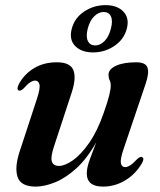

<svg xmlns="http://www.w3.org/2000/svg" viewBox="-20 -698 608 729"><path d="M519.5 -101.5Q529.5 -97 519 -78.5Q495.5 -37.5 456 -13.5Q416.5 10.5 371 10.5Q309.5 10.5 309.5 -40Q309.5 -61.5 320.8 -92.2Q332 -123 345.5 -158Q310 -95 269.2 -58.2Q228.5 -21.5 188.5 -5.5Q148.5 10.5 115.5 10.5Q58.5 10.5 46.5 -26.8Q34.5 -64 56 -127L120 -322Q133.5 -363 129.8 -377.5Q126 -392 113.5 -392Q105 -392 94.8 -385.5Q84.5 -379 69.5 -362Q58.5 -351.5 51 -354.5Q41.5 -359 52 -379.5Q72 -416.5 109 -439Q146 -461.5 196 -461.5Q246.5 -461.5 258.5 -431.8Q270.5 -402 252 -346L187.5 -149.5Q171.5 -104 176.5 -86Q181.5 -68 204 -68Q226 -68 256.5 -89.2Q287 -110.5 318.2 -155Q349.5 -199.5 373.5 -268.5Q388.5 -311 394.5 -335.2Q400.5 -359.5 400.5 -373Q400.5 -385 396.2 -393.5Q392 -402 392 -414Q392 -435 420.2 -448.2Q448.5 -461.5 498 -461.5Q533 -461.5 540 -441.2Q547 -421 533 -380L449.5 -133Q436 -93.5 439 -78.5Q442 -63.5 455 -63.5Q463.5 -63.5 474 -70Q484.5 -76.5 501.5 -94.5Q512.5 -104.5 519.5 -101.5ZM333.5 -499Q289.5 -499 265.5 -523.2Q241.5 -547.5 252.5 -589Q263.5 -630.5 300 -654.5Q336.5 -678.5 380.5 -678.5Q425 -678.5 448.5 -654Q472 -629.5 461.5 -589Q451 -548.5 414.5 -523.8Q378 -499 333.5 -499ZM373.5 -652.5Q354.5 -652.5 337.8 -636.2Q321 -620 313 -589Q305.5 -558.5 313.8 -542Q322 -525.5 341.5 -525.5Q360.5 -525.5 377 -542.2Q393.5 -559 401 -589Q409 -619.5 401 -636Q393 -652.5 373.5 -652.5Z"/></svg>

Font: Fraunces 72pt SemiBold
Style: Italic
Weight: 600
Italic angle: -16°
Version: Version 1.000;[b76b70a41]